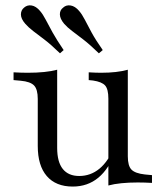

<svg xmlns="http://www.w3.org/2000/svg" viewBox="-20 -683 618 717"><path d="M193.5 -412.9V-206.5H121V-313.7Q121 -349.2 107.3 -363.7Q93.5 -378.2 57.3 -381.5L30.6 -383.9V-412.9Q46 -412.1 58.5 -411.7Q71 -411.3 83.9 -411.3Q116.9 -411.3 144.8 -414.1Q172.6 -416.9 193.5 -422.6ZM193.5 -206.5V-130.6Q193.5 -78.2 214.5 -52Q235.5 -25.8 275.8 -25.8Q318.5 -25.8 351.6 -53.2Q384.7 -80.6 407.3 -135.5L411.3 -117.7Q387.1 -52.4 347.2 -19.4Q307.3 13.7 251.6 13.7Q188.7 13.7 154.8 -25.4Q121 -64.5 121 -137.9V-206.5ZM384.7 0V-206.5H457.3V-99.2Q457.3 -63.7 471 -49.6Q484.7 -35.5 521 -31.5L547.6 -29V0Q533.1 -0.8 520.6 -1.2Q508.1 -1.6 494.4 -1.6Q461.3 -1.6 433.5 1.2Q405.6 4 384.7 9.7ZM457.3 -412.9V-206.5H384.7V-314.5Q384.7 -350 372.6 -363.7Q360.5 -377.4 327.4 -382.3L311.3 -383.9V-412.9Q325.8 -412.1 336.3 -411.7Q346.8 -411.3 357.3 -411.3Q387.1 -411.3 412.1 -414.1Q437.1 -416.9 457.3 -422.6ZM204 -483.9Q171 -516.1 146 -535.1Q121 -554 103.6 -567.3Q86.3 -580.6 74.2 -594.4Q58.1 -612.9 58.1 -629Q58.1 -645.2 70.2 -654.8Q82.3 -665.3 98.4 -662.5Q114.5 -659.7 129 -642.7Q140.3 -629.8 150.4 -610.1Q160.5 -590.3 176.2 -562.1Q191.9 -533.9 217.7 -496ZM349.2 -483.9Q316.1 -516.1 291.5 -535.1Q266.9 -554 249.2 -567.3Q231.5 -580.6 219.4 -594.4Q204 -612.9 203.6 -629Q203.2 -645.2 216.1 -654.8Q227.4 -665.3 244 -662.5Q260.5 -659.7 275 -642.7Q286.3 -629.8 296.4 -610.1Q306.5 -590.3 321.8 -562.1Q337.1 -533.9 363.7 -496Z"/></svg>

Font: Playfair 5pt SemiExpanded Light Light
Style: Regular
Weight: 300
Version: Version 2.203